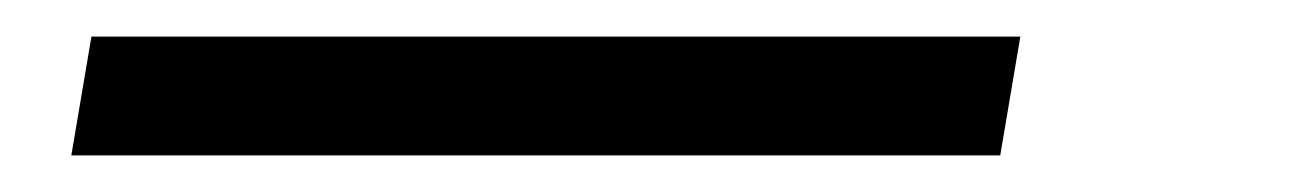

<svg xmlns="http://www.w3.org/2000/svg" viewBox="-20 15 714 105"><path d="M19 100 30 35H538L527 100Z"/></svg>

Font: Poppins Light
Style: Italic
Weight: 300
Italic angle: -10°
Designer: Ninad Kale (Devanagari), Jonny Pinhorn (Latin)
Foundry: Indian Type Foundry
Version: Version 3.200;PS 1.000;hotconv 16.6.54;makeotf.lib2.5.65590